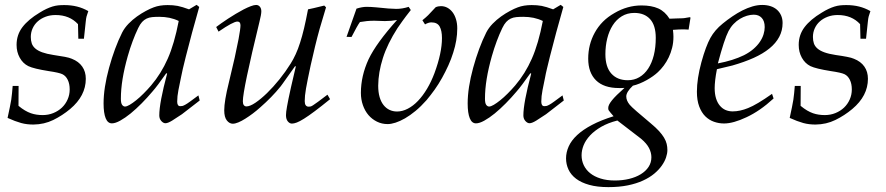

<svg xmlns="http://www.w3.org/2000/svg" viewBox="-20 -497 3651 791"><path d="M11.2 -11.2Q16.6 -36.6 20.5 -55.2Q24.4 -73.7 26.4 -86.4Q29.8 -111.3 32.2 -143.1H56.6L56.2 -61Q70.3 -49.3 82.8 -42Q95.2 -34.7 107.2 -30.5Q119.1 -26.4 131.1 -24.7Q143.1 -22.9 155.8 -22.9Q179.2 -22.9 199.7 -31.2Q220.2 -39.6 235.1 -53.7Q250 -67.9 258.5 -87.2Q267.1 -106.4 267.1 -128.4Q267.1 -151.9 259 -168.2Q251 -184.6 236.8 -191.4Q223.6 -197.8 180.7 -204.1Q149.9 -209 128.9 -214.1Q107.9 -219.2 96.7 -224.6Q74.2 -235.8 61.3 -259.3Q48.3 -282.7 48.3 -312Q48.3 -353.5 72.5 -385.3Q96.7 -417 143.1 -444.8Q158.7 -454.6 171.4 -460.4Q184.1 -466.3 195.8 -470Q207.5 -473.6 219.2 -474.9Q231 -476.1 244.6 -476.1Q272.9 -476.1 297.4 -470Q321.8 -463.9 343.8 -451.2Q340.8 -441.9 339.1 -437Q337.4 -432.1 336.4 -428.5Q335.4 -424.8 334.7 -419.9Q334 -415 333 -405.8Q332 -396.5 330.3 -380.1Q328.6 -363.8 325.7 -337.4H302.7Q302.2 -377.9 301.3 -397.5Q266.6 -435.1 209 -435.1Q186.5 -435.1 167.7 -428Q148.9 -420.9 135.5 -408.9Q122.1 -397 114.5 -380.4Q106.9 -363.8 106.9 -344.7Q106.9 -330.1 110.8 -318.4Q114.7 -306.6 125.2 -297.4Q135.7 -288.1 153.8 -281.5Q171.9 -274.9 200.2 -270.5Q228 -266.6 247.1 -262.9Q266.1 -259.3 275.9 -254.9Q304.2 -243.7 318.8 -222.7Q333.5 -201.7 333.5 -172.4Q333.5 -102.1 269 -47.9Q236.8 -21 199.5 -2.7Q162.1 15.6 117.7 16.1Q104 16.1 91.8 14.6Q79.6 13.2 67.1 9.8Q54.7 6.3 41 1.2Q27.3 -3.9 11.2 -11.2Z M797.4 -104 802.7 -83 729.5 -26.4Q706.5 -10.7 689 0Q671.4 10.7 661.6 10.7Q652.8 10.7 644.5 1.5Q636.2 -7.8 636.2 -21.5Q636.2 -73.2 668.5 -193.8L665 -195.3Q646.5 -168.9 632.3 -150.1Q618.2 -131.3 607.4 -119.1Q586.9 -94.7 563.7 -71.3Q540.5 -47.9 518.1 -29.5Q495.6 -11.2 475.3 0Q455.1 11.2 440.9 11.2Q423.8 11.2 415.3 -10Q406.7 -31.2 406.7 -70.8Q406.7 -134.8 429.2 -217.3Q452.1 -300.8 483.4 -363.3Q493.2 -382.3 509.5 -399.2Q525.9 -416 544.4 -429.2Q563 -442.4 581.3 -452.1Q599.6 -461.9 613.3 -466.8Q637.7 -476.1 670.4 -476.1Q682.1 -476.1 691.9 -475.3Q701.7 -474.6 711.7 -472.7Q721.7 -470.7 732.9 -467.3Q744.1 -463.9 758.8 -458.5L790 -477.1L800.8 -468.3Q785.2 -413.6 771.5 -363.3Q757.8 -313 745.6 -264.2Q738.3 -234.9 733.2 -213.4Q728 -191.9 725.6 -177.7Q720.2 -151.9 715.1 -126Q710 -100.1 710 -78.1Q710 -69.8 712.9 -64.7Q715.8 -59.6 723.1 -59.6Q727.5 -59.6 731.7 -60.5Q735.8 -61.5 743.4 -65.7Q751 -69.8 763.4 -78.9Q775.9 -87.9 797.4 -104ZM716.3 -410.6Q698.2 -419.4 678.2 -423.6Q658.2 -427.7 636.2 -427.7Q619.6 -427.7 606.9 -426.5Q594.2 -425.3 584 -420.4Q573.7 -415.5 565.4 -406.5Q557.1 -397.5 549.3 -381.3Q537.1 -356 526.4 -327.1Q515.6 -298.3 506.3 -265.6Q492.2 -215.8 485.1 -172.4Q478 -128.9 478 -90.3Q478 -71.8 483.2 -64.9Q488.3 -58.1 495.1 -58.1Q502.4 -58.1 514.4 -65.2Q526.4 -72.3 541 -84Q555.7 -95.7 571.5 -111.6Q587.4 -127.4 602.5 -145Q644 -193.8 670.9 -254.9Q698.2 -316.4 716.3 -410.6Z M880.4 -366.7 870.6 -385.7Q878.9 -392.1 891.6 -401.1Q904.3 -410.2 919.7 -420.2Q935.1 -430.2 951.7 -440.2Q968.3 -450.2 983.9 -458.3Q999.5 -466.3 1012.9 -471.4Q1026.4 -476.6 1035.2 -476.6Q1044.4 -476.6 1050.5 -469.5Q1056.6 -462.4 1056.6 -450.2Q1056.6 -437.5 1048.8 -406.7Q980.5 -126.5 980.5 -80.1Q980.5 -68.8 984.6 -63.7Q988.8 -58.6 995.1 -58.6Q1009.8 -58.6 1032.2 -73.7Q1054.7 -88.9 1080.1 -113.5Q1105.5 -138.2 1131.1 -169.9Q1156.7 -201.7 1177.7 -235.4Q1188.5 -252.4 1198.2 -273.7Q1208 -294.9 1216.3 -321.3Q1224.6 -346.7 1232.7 -380.6Q1240.7 -414.6 1249 -458.5Q1255.4 -459.5 1271.7 -463.4Q1288.1 -467.3 1315.9 -474.1L1323.2 -466.8L1296.9 -378.4Q1287.1 -343.3 1278.1 -306.2Q1269 -269 1259.8 -227.5Q1252.9 -195.3 1248.3 -172.4Q1243.7 -149.4 1240.7 -132.6Q1237.8 -115.7 1236.6 -103.5Q1235.4 -91.3 1235.4 -80.6Q1235.4 -68.4 1239.7 -63Q1244.1 -57.6 1251 -57.6Q1255.4 -57.6 1258.8 -58.1Q1262.2 -58.6 1269.5 -63.2Q1276.9 -67.9 1290.5 -77.9Q1304.2 -87.9 1329.1 -106.9L1339.8 -88.4Q1303.2 -58.6 1277.1 -39.1Q1251 -19.5 1232.7 -8.1Q1214.4 3.4 1202.6 7.8Q1190.9 12.2 1182.6 12.2Q1173.3 12.2 1165.8 3.2Q1158.2 -5.9 1158.2 -22.5Q1158.2 -29.3 1159.2 -37.1Q1160.2 -44.9 1162.4 -57.9Q1164.6 -70.8 1168.5 -89.8Q1172.4 -108.9 1178.7 -137.2L1198.7 -223.1L1195.8 -224.6Q1190.9 -217.8 1181.4 -204.3Q1171.9 -190.9 1162.1 -177.2Q1152.3 -163.6 1144.8 -152.8Q1137.2 -142.1 1136.2 -141.1Q1117.7 -118.2 1096.7 -96.7Q1075.7 -75.2 1052.2 -54.7Q1037.6 -41.5 1021.7 -29.5Q1005.9 -17.6 990.7 -8.1Q975.6 1.5 962.2 7.1Q948.7 12.7 939 12.7Q925.3 12.7 914.6 -0.7Q903.8 -14.2 903.8 -42.5Q903.8 -80.6 922.9 -157.2Q937 -214.8 946.8 -258.8Q956.5 -302.7 962.9 -336.4Q970.7 -378.4 970.7 -392.6Q970.7 -408.2 958 -408.2Q940.9 -408.2 880.4 -366.7Z M1407.7 -345.2 1448.7 -461.4Q1471.7 -468.8 1490.2 -468.8Q1499 -468.8 1508.8 -468.3Q1518.6 -467.8 1529.3 -466.8Q1560.1 -463.4 1580.6 -461.9Q1601.1 -460.4 1612.3 -460.4Q1637.7 -460.4 1663.6 -468.8L1672.4 -455.6Q1650.4 -427.7 1637.2 -409.2Q1624 -390.6 1617.7 -381.3Q1576.2 -316.9 1557.4 -257.8Q1538.6 -198.7 1538.1 -144Q1538.1 -117.2 1543.9 -97.2Q1549.8 -77.1 1560.3 -64Q1570.8 -50.8 1585 -44.2Q1599.1 -37.6 1615.7 -37.6Q1637.7 -37.6 1659.9 -49.1Q1682.1 -60.5 1702.1 -81.5Q1722.2 -102.5 1739.5 -131.6Q1756.8 -160.6 1770 -195.8Q1800.8 -279.3 1800.8 -340.3Q1800.8 -370.6 1791.3 -387.7Q1781.7 -404.8 1757.3 -404.8Q1745.1 -404.8 1731 -396.5L1720.2 -413.6Q1735.8 -426.3 1744.1 -434.6L1774.9 -467.3Q1780.3 -469.7 1785.9 -470.7Q1791.5 -471.7 1796.9 -471.7Q1811 -471.7 1823.2 -465.1Q1835.4 -458.5 1844.5 -446.5Q1853.5 -434.6 1858.6 -417.7Q1863.8 -400.9 1863.8 -379.9Q1863.8 -331.5 1847.2 -280.3Q1838.9 -253.4 1827.1 -227.5Q1815.4 -201.7 1801.3 -176.3Q1786.6 -149.9 1770.5 -127.4Q1754.4 -105 1737.3 -84.5Q1714.4 -58.6 1691.9 -40Q1669.4 -21.5 1648.7 -9.5Q1627.9 2.4 1609.6 8.3Q1591.3 14.2 1577.1 14.2Q1553.2 14.2 1533 4.2Q1512.7 -5.9 1498 -22.9Q1483.4 -40 1475.1 -63.7Q1466.8 -87.4 1466.8 -114.3Q1466.8 -184.1 1498.5 -252.9Q1514.6 -286.6 1543.9 -326.9Q1573.2 -367.2 1615.7 -414.6Q1591.8 -410.2 1565.4 -410.2L1522 -411.6Q1506.3 -411.6 1491.7 -410.2Q1477.1 -408.7 1462.9 -406.2Q1452.1 -391.6 1428.2 -344.7Z M2297.4 -104 2302.7 -83 2229.5 -26.4Q2206.5 -10.7 2189 0Q2171.4 10.7 2161.6 10.7Q2152.8 10.7 2144.5 1.5Q2136.2 -7.8 2136.2 -21.5Q2136.2 -73.2 2168.5 -193.8L2165 -195.3Q2146.5 -168.9 2132.3 -150.1Q2118.2 -131.3 2107.4 -119.1Q2086.9 -94.7 2063.7 -71.3Q2040.5 -47.9 2018.1 -29.5Q1995.6 -11.2 1975.3 0Q1955.1 11.2 1940.9 11.2Q1923.8 11.2 1915.3 -10Q1906.7 -31.2 1906.7 -70.8Q1906.7 -134.8 1929.2 -217.3Q1952.1 -300.8 1983.4 -363.3Q1993.2 -382.3 2009.5 -399.2Q2025.9 -416 2044.4 -429.2Q2063 -442.4 2081.3 -452.1Q2099.6 -461.9 2113.3 -466.8Q2137.7 -476.1 2170.4 -476.1Q2182.1 -476.1 2191.9 -475.3Q2201.7 -474.6 2211.7 -472.7Q2221.7 -470.7 2232.9 -467.3Q2244.1 -463.9 2258.8 -458.5L2290 -477.1L2300.8 -468.3Q2285.2 -413.6 2271.5 -363.3Q2257.8 -313 2245.6 -264.2Q2238.3 -234.9 2233.2 -213.4Q2228 -191.9 2225.6 -177.7Q2220.2 -151.9 2215.1 -126Q2210 -100.1 2210 -78.1Q2210 -69.8 2212.9 -64.7Q2215.8 -59.6 2223.1 -59.6Q2227.5 -59.6 2231.7 -60.5Q2235.8 -61.5 2243.4 -65.7Q2251 -69.8 2263.4 -78.9Q2275.9 -87.9 2297.4 -104ZM2216.3 -410.6Q2198.2 -419.4 2178.2 -423.6Q2158.2 -427.7 2136.2 -427.7Q2119.6 -427.7 2106.9 -426.5Q2094.2 -425.3 2084 -420.4Q2073.7 -415.5 2065.4 -406.5Q2057.1 -397.5 2049.3 -381.3Q2037.1 -356 2026.4 -327.1Q2015.6 -298.3 2006.3 -265.6Q1992.2 -215.8 1985.1 -172.4Q1978 -128.9 1978 -90.3Q1978 -71.8 1983.2 -64.9Q1988.3 -58.1 1995.1 -58.1Q2002.4 -58.1 2014.4 -65.2Q2026.4 -72.3 2041 -84Q2055.7 -95.7 2071.5 -111.6Q2087.4 -127.4 2102.5 -145Q2144 -193.8 2170.9 -254.9Q2198.2 -316.4 2216.3 -410.6Z M2507.8 -18.1Q2499.5 -27.8 2494.9 -33.2Q2490.2 -38.6 2488.3 -41.7Q2486.3 -44.9 2486.1 -47.1Q2485.8 -49.3 2485.8 -52.2Q2485.8 -58.6 2489.5 -66.2Q2493.2 -73.7 2501 -83.5Q2508.8 -93.3 2521.7 -106Q2534.7 -118.7 2552.7 -134.8Q2545.9 -134.3 2540.3 -134.3Q2534.7 -134.3 2529.8 -134.3Q2467.8 -134.3 2435.5 -166Q2403.3 -197.8 2403.3 -255.4Q2403.3 -313.5 2430.2 -362.3Q2443.8 -387.2 2463.9 -407.5Q2483.9 -427.7 2511.7 -443.4Q2564.9 -474.6 2623 -474.6Q2664.1 -474.6 2691.9 -462.2Q2719.7 -449.7 2738.3 -419.9Q2758.3 -420.9 2769.8 -421.1Q2781.2 -421.4 2787.6 -421.6Q2793.9 -421.9 2796.9 -422.1Q2799.8 -422.4 2802.5 -422.9Q2805.2 -423.3 2809.3 -424.1Q2813.5 -424.8 2822.8 -426.3L2824.7 -423.8L2816.9 -375Q2810.1 -375.5 2804.2 -375.7Q2798.3 -376 2793.5 -376Q2785.2 -376 2775.1 -375.5Q2765.1 -375 2752.4 -374Q2753.4 -365.7 2753.9 -358.6Q2754.4 -351.6 2754.4 -345.7Q2754.4 -321.3 2749 -300Q2743.7 -278.8 2734.9 -260.5Q2726.1 -242.2 2714.6 -226.8Q2703.1 -211.4 2690.4 -199.7Q2682.1 -191.9 2670.2 -183.3Q2658.2 -174.8 2644.3 -167Q2630.4 -159.2 2615.5 -153.1Q2600.6 -147 2587.4 -144Q2560.1 -118.2 2560.1 -99.6Q2560.1 -82.5 2574.2 -65.4Q2581.1 -57.1 2603 -38.1Q2625 -19 2661.6 11.7Q2681.6 28.3 2694.8 42.7Q2708 57.1 2715.8 70.3Q2723.6 83.5 2726.6 95.9Q2729.5 108.4 2729.5 121.1Q2729.5 135.3 2723.9 151.9Q2718.3 168.5 2706.3 185.5Q2694.3 202.6 2675.3 218.5Q2656.2 234.4 2629.2 246.8Q2602.1 259.3 2566.7 266.6Q2531.2 273.9 2486.3 273.9Q2440.4 273.9 2407.5 264.6Q2374.5 255.4 2353.3 239.3Q2332 223.1 2322 201.4Q2312 179.7 2312 155.3Q2312 130.4 2323 106Q2334 81.5 2357.9 59.3Q2381.8 37.1 2418.9 17.6Q2456.1 -2 2507.8 -18.1ZM2474.1 -273.9Q2474.1 -220.7 2498.8 -193.6Q2523.4 -166.5 2566.4 -166.5Q2592.8 -166.5 2614 -179Q2635.3 -191.4 2650.4 -214.4Q2665.5 -237.3 2673.6 -269.5Q2681.6 -301.8 2681.6 -340.8Q2681.6 -392.6 2658.2 -418.2Q2634.8 -443.8 2593.3 -443.8Q2564 -443.8 2541.5 -429.9Q2519 -416 2504.2 -392.6Q2489.3 -369.1 2481.7 -338.4Q2474.1 -307.6 2474.1 -273.9ZM2523.4 -0.5Q2484.9 9.3 2457 25.4Q2429.2 41.5 2411.1 60.8Q2393.1 80.1 2384.5 101.1Q2376 122.1 2376 142.6Q2376 164.6 2385 183.6Q2394 202.6 2411.4 216.6Q2428.7 230.5 2454.3 238.5Q2480 246.6 2513.2 246.6Q2544.4 246.6 2571.8 240Q2599.1 233.4 2619.6 220.9Q2640.1 208.5 2651.9 190.7Q2663.6 172.9 2663.6 150.9Q2663.6 131.8 2653.8 112.8Q2644 93.8 2620.6 74.2Z M3160.6 -110.4 3167 -91.3Q3138.2 -64.9 3110.6 -45.9Q3083 -26.9 3055.7 -14.2Q3001 11.7 2962.9 11.7Q2941.4 11.7 2921.4 4.6Q2901.4 -2.4 2885.7 -17.8Q2870.1 -33.2 2860.6 -58.3Q2851.1 -83.5 2851.1 -119.1Q2851.1 -172.4 2869.6 -240.7Q2878.9 -274.4 2888.2 -299.3Q2897.5 -324.2 2906.7 -340.8Q2924.8 -373.5 2957.5 -399.9Q2976.6 -415.5 2997.1 -429.4Q3017.6 -443.4 3038.3 -453.9Q3059.1 -464.4 3079.8 -470.5Q3100.6 -476.6 3120.1 -476.6Q3138.7 -476.6 3154.1 -471.7Q3169.4 -466.8 3180.4 -457.3Q3191.4 -447.8 3197.8 -433.8Q3204.1 -419.9 3204.1 -402.3Q3204.1 -371.1 3190.2 -345Q3176.3 -318.8 3149.9 -297.4Q3123.5 -275.9 3085 -258.5Q3046.4 -241.2 2997.1 -227.1L2933.6 -211.9Q2928.7 -187 2926.5 -167.5Q2924.3 -147.9 2924.3 -133.8Q2924.3 -109.9 2929.9 -91.8Q2935.5 -73.7 2945.6 -61.8Q2955.6 -49.8 2969 -43.9Q2982.4 -38.1 2998.5 -38.1Q3028.3 -38.1 3062 -51.8Q3097.7 -65.9 3160.6 -110.4ZM2937.5 -235.8Q3000 -247.6 3044.9 -269.5Q3067.9 -281.2 3084.2 -295.4Q3100.6 -309.6 3110.8 -325Q3121.1 -340.3 3125.7 -355.7Q3130.4 -371.1 3130.4 -385.3Q3130.4 -410.2 3118.2 -423.3Q3106 -436.5 3085.4 -436.5Q3071.8 -436.5 3057.1 -432.1Q3042.5 -427.7 3028.6 -419.4Q3014.6 -411.1 3002.4 -398.4Q2990.2 -385.7 2981.4 -369.1Q2963.9 -335.4 2937.5 -235.8Z M3233.4 -11.2Q3238.8 -36.6 3242.7 -55.2Q3246.6 -73.7 3248.5 -86.4Q3252 -111.3 3254.4 -143.1H3278.8L3278.3 -61Q3292.5 -49.3 3304.9 -42Q3317.4 -34.7 3329.3 -30.5Q3341.3 -26.4 3353.3 -24.7Q3365.2 -22.9 3377.9 -22.9Q3401.4 -22.9 3421.9 -31.2Q3442.4 -39.6 3457.3 -53.7Q3472.2 -67.9 3480.7 -87.2Q3489.3 -106.4 3489.3 -128.4Q3489.3 -151.9 3481.2 -168.2Q3473.1 -184.6 3459 -191.4Q3445.8 -197.8 3402.8 -204.1Q3372.1 -209 3351.1 -214.1Q3330.1 -219.2 3318.8 -224.6Q3296.4 -235.8 3283.4 -259.3Q3270.5 -282.7 3270.5 -312Q3270.5 -353.5 3294.7 -385.3Q3318.8 -417 3365.2 -444.8Q3380.9 -454.6 3393.6 -460.4Q3406.2 -466.3 3418 -470Q3429.7 -473.6 3441.4 -474.9Q3453.1 -476.1 3466.8 -476.1Q3495.1 -476.1 3519.5 -470Q3543.9 -463.9 3565.9 -451.2Q3563 -441.9 3561.3 -437Q3559.6 -432.1 3558.6 -428.5Q3557.6 -424.8 3556.9 -419.9Q3556.2 -415 3555.2 -405.8Q3554.2 -396.5 3552.5 -380.1Q3550.8 -363.8 3547.9 -337.4H3524.9Q3524.4 -377.9 3523.4 -397.5Q3488.8 -435.1 3431.2 -435.1Q3408.7 -435.1 3389.9 -428Q3371.1 -420.9 3357.7 -408.9Q3344.2 -397 3336.7 -380.4Q3329.1 -363.8 3329.1 -344.7Q3329.1 -330.1 3333 -318.4Q3336.9 -306.6 3347.4 -297.4Q3357.9 -288.1 3376 -281.5Q3394 -274.9 3422.4 -270.5Q3450.2 -266.6 3469.2 -262.9Q3488.3 -259.3 3498 -254.9Q3526.4 -243.7 3541 -222.7Q3555.7 -201.7 3555.7 -172.4Q3555.7 -102.1 3491.2 -47.9Q3459 -21 3421.6 -2.7Q3384.3 15.6 3339.8 16.1Q3326.2 16.1 3314 14.6Q3301.8 13.2 3289.3 9.8Q3276.9 6.3 3263.2 1.2Q3249.5 -3.9 3233.4 -11.2Z"/></svg>

Font: XB Kayhan
Style: Italic
Weight: 400
Italic angle: -12°
Designer: Behnam
Foundry: Irmug
Version: Version 7.300 2009